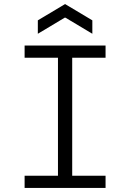

<svg xmlns="http://www.w3.org/2000/svg" viewBox="-20 -924 640 944"><path d="M101 0V-60H265V-640H101V-700H499V-640H335V-60H499V0ZM166 -758V-824L300 -904L434 -824V-758L302 -837H298Z"/></svg>

Font: DM Mono Light
Style: Regular
Weight: 300
Designer: Colophon Foundry
Foundry: Colophon Foundry
Version: Version 1.000; ttfautohint (v1.8.2.53-6de2)